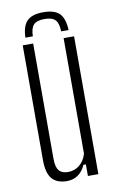

<svg xmlns="http://www.w3.org/2000/svg" viewBox="-84 -771 502 823"><g transform="rotate(-10 167.0 -359.0)"><path d="M164.5 -724.5Q213.5 -724.5 235 -702.8Q256.5 -681 258.5 -630.5H226Q225.5 -665.5 211.8 -680.2Q198 -695 164.5 -695Q131 -695 117.2 -680.2Q103.5 -665.5 103 -630.5H70.5Q72 -681 94 -702.8Q116 -724.5 164.5 -724.5ZM140 6Q96.5 6 75 -19Q53.5 -44 53.5 -100.5V-600H99V-98Q99 -62.5 111.5 -47Q124 -31.5 151.5 -31.5Q179 -31.5 200.5 -48.5Q222 -65.5 231.5 -97V-600H277V0H231.5V-50.5H221Q209 -23 188.2 -8.5Q167.5 6 140 6Z"/></g></svg>

Font: Big Shoulders Display Thin Light
Style: Regular
Weight: 300
Version: Version 2.002